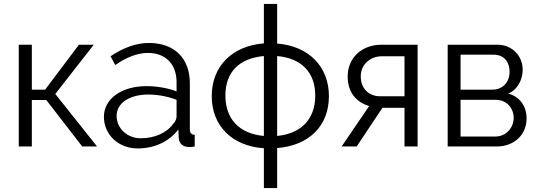

<svg xmlns="http://www.w3.org/2000/svg" viewBox="-20 -750 2757 983"><path d="M211 -291H143V-521H76V0H143V-238H217L401 0H477L263 -269L460 -521H384Z M685 10C769 10 845 -24 893 -87L895 -46C896 -15 916 3 951 3C957 3 966 2 977 0V-60C960 -60 952 -69 952 -88V-323C952 -452 873 -530 742 -530C679 -530 613 -507 546 -462L570 -417C627 -457 684 -479 737 -479C829 -479 884 -421 884 -329V-282C841 -299 783 -309 730 -309C602 -309 512 -244 512 -152C512 -61 586 10 685 10ZM701 -42C631 -42 577 -93 577 -157C577 -222 643 -266 739 -266C790 -266 839 -256 884 -239V-154C884 -142 878 -127 866 -115C835 -71 772 -42 701 -42Z M1399 -730H1331V-528C1166 -515 1064 -408 1064 -258C1064 -107 1167 -2 1331 9V213H1399V8C1562 -5 1664 -105 1664 -258C1664 -407 1563 -514 1399 -527ZM1331 -54C1208 -65 1134 -138 1134 -261C1134 -382 1206 -452 1331 -463ZM1399 -463C1523 -452 1594 -380 1594 -261C1594 -138 1520 -66 1399 -54Z M1729 0H1806L1938 -198H2051V0H2118V-521H1932C1832 -521 1760 -453 1760 -359C1760 -275 1806 -226 1870 -207ZM1927 -257C1867 -257 1827 -298 1827 -359C1827 -423 1879 -462 1935 -462H2051V-257Z M2272 -521V0H2523C2611 0 2676 -59 2676 -143C2676 -207 2641 -255 2582 -271C2633 -292 2656 -346 2656 -393C2656 -464 2602 -521 2527 -521ZM2338 -291V-470H2507C2563 -470 2589 -430 2589 -383C2589 -330 2555 -291 2500 -291ZM2338 -51V-239H2518C2575 -239 2610 -195 2610 -147C2610 -97 2572 -51 2516 -51Z"/></svg>

Font: Raleway Reg
Style: Regular
Weight: 400
Designer: Matt McInerney, Pablo Impallari, Rodrigo Fuenzalida
Foundry: Matt McInerney, Pablo Impallari, Rodrigo Fuenzalida
Version: Version 3.00 July 28, 2015